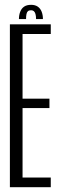

<svg xmlns="http://www.w3.org/2000/svg" viewBox="-20 -776 256 796"><path d="M21 0H190.5V-40H73.5V-328H185V-367H73.5V-635H190.5V-675H21ZM109 -756Q91 -756 80 -748.5Q69 -741 63.8 -727.2Q58.5 -713.5 58.5 -697H88Q88 -709.5 89.8 -717.8Q91.5 -726 96 -729.8Q100.5 -733.5 109 -733.5Q115.5 -733.5 120 -730Q124.5 -726.5 127 -718.2Q129.5 -710 129.5 -697H158Q158 -713.5 152.8 -727.2Q147.5 -741 136.5 -748.5Q125.5 -756 109 -756Z"/></svg>

Font: Anybody ExtraCondensed Light
Style: Regular
Weight: 300
Width: 2
Version: Version 1.113;gftools[0.9.25]